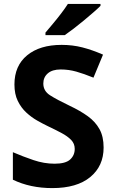

<svg xmlns="http://www.w3.org/2000/svg" viewBox="-20 -954 591 984"><path d="M511 -198Q511 -103 442.5 -46.5Q374 10 248 10Q135 10 46 -33V-174Q97 -152 151.5 -133.5Q206 -115 260 -115Q316 -115 339.5 -136.5Q363 -158 363 -191Q363 -218 344.5 -237Q326 -256 295 -272.5Q264 -289 224 -308Q199 -320 170 -336.5Q141 -353 114.5 -377.5Q88 -402 71 -437Q54 -472 54 -521Q54 -617 119 -670.5Q184 -724 296 -724Q352 -724 402.5 -711Q453 -698 508 -674L459 -556Q410 -576 371 -587Q332 -598 291 -598Q248 -598 225 -578Q202 -558 202 -526Q202 -488 236 -466Q270 -444 337 -412Q392 -386 430.5 -358Q469 -330 490 -292Q511 -254 511 -198ZM495 -924Q481 -910 458 -890Q435 -870 408.5 -848Q382 -826 356.5 -806.5Q331 -787 312 -774H213V-787Q229 -806 250.5 -831.5Q272 -857 293 -884.5Q314 -912 328 -934H495Z"/></svg>

Font: Noto Sans Ol Chiki
Style: Bold
Weight: 700
Designer: Monotype Design Team, Lewis McGuffie
Foundry: Monotype Imaging Inc.
Version: Version 2.003; ttfautohint (v1.8.4.7-5d5b)